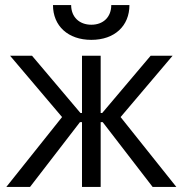

<svg xmlns="http://www.w3.org/2000/svg" viewBox="-20 -741 724 761"><path d="M190 -721C190 -638 250 -583 342 -583C434 -583 493 -638 493 -721H421C421 -674 390 -643 342 -643C294 -643 262 -674 262 -721ZM305 0H379V-257H387L585 0H679L458 -277L664 -520H577L385 -293H379V-520H305V-293H299L107 -520H20L226 -277L5 0H99L297 -257H305Z"/></svg>

Font: Fixel Text Regular
Style: Regular
Weight: 400
Width: 4
Designer: AlfaBravo + MacPaw
Foundry: Kyrylo Tkachov, Marchela Mozhyna, Serhii Makarenko, Maria Weinstein, Zakhar Kryvoshyya
Version: Version 1.211